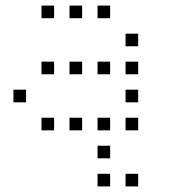

<svg xmlns="http://www.w3.org/2000/svg" viewBox="-20 -493 640 685"><path d="M129 -473Q128 -473 128 -473Q128 -473 128 -472V-429Q128 -428 128 -428Q128 -428 129 -428H172Q173 -428 173 -428Q173 -428 173 -429V-472Q173 -473 173 -473Q173 -473 172 -473ZM229 -473Q228 -473 228 -473Q228 -473 228 -472V-429Q228 -428 228 -428Q228 -428 229 -428H272Q273 -428 273 -428Q273 -428 273 -429V-472Q273 -473 273 -473Q273 -473 272 -473ZM329 -473Q328 -473 328 -473Q328 -473 328 -472V-429Q328 -428 328 -428Q328 -428 329 -428H372Q373 -428 373 -428Q373 -428 373 -429V-472Q373 -473 373 -473Q373 -473 372 -473ZM429 -373Q428 -373 428 -373Q428 -373 428 -372V-329Q428 -328 428 -328Q428 -328 429 -328H472Q473 -328 473 -328Q473 -328 473 -329V-372Q473 -373 473 -373Q473 -373 472 -373ZM129 -273Q128 -273 128 -273Q128 -273 128 -272V-229Q128 -228 128 -228Q128 -228 129 -228H172Q173 -228 173 -228Q173 -228 173 -229V-272Q173 -273 173 -273Q173 -273 172 -273ZM229 -273Q228 -273 228 -273Q228 -273 228 -272V-229Q228 -228 228 -228Q228 -228 229 -228H272Q273 -228 273 -228Q273 -228 273 -229V-272Q273 -273 273 -273Q273 -273 272 -273ZM329 -273Q328 -273 328 -273Q328 -273 328 -272V-229Q328 -228 328 -228Q328 -228 329 -228H372Q373 -228 373 -228Q373 -228 373 -229V-272Q373 -273 373 -273Q373 -273 372 -273ZM429 -273Q428 -273 428 -273Q428 -273 428 -272V-229Q428 -228 428 -228Q428 -228 429 -228H472Q473 -228 473 -228Q473 -228 473 -229V-272Q473 -273 473 -273Q473 -273 472 -273ZM29 -173Q28 -173 28 -173Q28 -173 28 -172V-129Q28 -128 28 -128Q28 -128 29 -128H72Q73 -128 73 -128Q73 -128 73 -129V-172Q73 -173 73 -173Q73 -173 72 -173ZM429 -173Q428 -173 428 -173Q428 -173 428 -172V-129Q428 -128 428 -128Q428 -128 429 -128H472Q473 -128 473 -128Q473 -128 473 -129V-172Q473 -173 473 -173Q473 -173 472 -173ZM129 -73Q128 -73 128 -73Q128 -73 128 -72V-29Q128 -28 128 -28Q128 -28 129 -28H172Q173 -28 173 -28Q173 -28 173 -29V-72Q173 -73 173 -73Q173 -73 172 -73ZM229 -73Q228 -73 228 -73Q228 -73 228 -72V-29Q228 -28 228 -28Q228 -28 229 -28H272Q273 -28 273 -28Q273 -28 273 -29V-72Q273 -73 273 -73Q273 -73 272 -73ZM329 -73Q328 -73 328 -73Q328 -73 328 -72V-29Q328 -28 328 -28Q328 -28 329 -28H372Q373 -28 373 -28Q373 -28 373 -29V-72Q373 -73 373 -73Q373 -73 372 -73ZM429 -73Q428 -73 428 -73Q428 -73 428 -72V-29Q428 -28 428 -28Q428 -28 429 -28H472Q473 -28 473 -28Q473 -28 473 -29V-72Q473 -73 473 -73Q473 -73 472 -73ZM329 27Q328 27 328 27Q328 27 328 28V71Q328 72 328 72Q328 72 329 72H372Q373 72 373 72Q373 72 373 71V28Q373 27 373 27Q373 27 372 27ZM329 127Q328 127 328 127Q328 127 328 128V171Q328 172 328 172Q328 172 329 172H372Q373 172 373 172Q373 172 373 171V128Q373 127 373 127Q373 127 372 127ZM429 127Q428 127 428 127Q428 127 428 128V171Q428 172 428 172Q428 172 429 172H472Q473 172 473 172Q473 172 473 171V128Q473 127 473 127Q473 127 472 127Z"/></svg>

Font: Doto Light
Style: Regular
Weight: 300
Monospace: yes
Version: Version 1.000